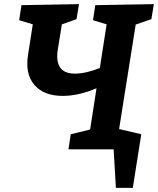

<svg xmlns="http://www.w3.org/2000/svg" viewBox="-20 -724 766 931"><path d="M626 -73 615 0H312L323 -73L417 -96L448 -296Q361 -259 284 -259Q193 -259 147 -312Q101 -365 116 -458L139 -606L73 -626L84 -699L363 -704L351 -631L280 -606L260 -482Q243 -367 343 -367Q395 -367 464 -394L497 -606L431 -626L442 -699L726 -704L714 -631L638 -605L557 -95ZM542 187 531 0H471L487 -115L665 -73L624 187Z"/></svg>

Font: Bitter
Style: Bold Italic
Weight: 700
Italic angle: -9°
Designer: Sol Matas, and Bitter project Authors
Foundry: Sol Matas
Version: Version 2.001